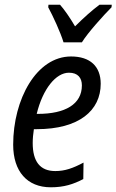

<svg xmlns="http://www.w3.org/2000/svg" viewBox="-20 -786 495 816"><path d="M250 -606H328C353 -647 422 -723 454 -755L455 -766H403C372 -743 336 -711 299 -674C276 -713 253 -746 235 -766H186L185 -755C205 -718 237 -649 250 -606ZM196 10C252 10 292 -3 334 -25L335 -95C290 -71 256 -59 215 -59C150 -59 119 -100 119 -178C119 -197 121 -218 124 -237H136C317 -237 408 -317 408 -430C408 -504 363 -546 282 -546C135 -546 36 -364 36 -171C36 -58 95 10 196 10ZM136 -302C162 -409 218 -477 273 -477C311 -477 328 -455 328 -423C328 -343 257 -302 141 -302Z"/></svg>

Font: Noto Sans Display SemiCondensed
Style: Italic
Weight: 400
Width: 4
Italic angle: -12°
Designer: Monotype Design Team
Foundry: Monotype Imaging Inc.
Version: Version 1.900